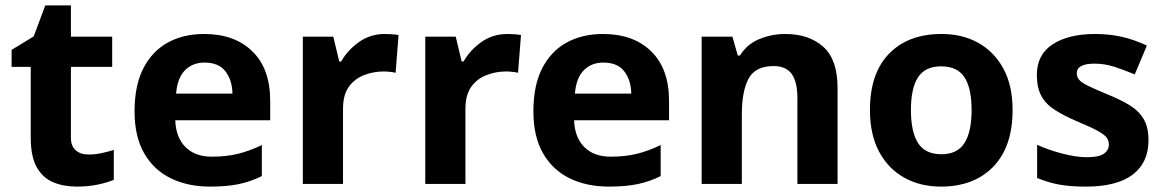

<svg xmlns="http://www.w3.org/2000/svg" viewBox="-20 -682 4317 712"><path d="M308 -109Q333 -109 356 -114Q379 -119 402 -126V-15Q378 -5 342.5 2.5Q307 10 265 10Q216 10 177.5 -6Q139 -22 116.5 -61.5Q94 -101 94 -171V-434H23V-497L105 -547L148 -662H243V-546H396V-434H243V-171Q243 -140 261 -124.5Q279 -109 308 -109Z M737 -556Q850 -556 916 -491.5Q982 -427 982 -308V-236H630Q632 -173 667.5 -137Q703 -101 766 -101Q819 -101 862 -111.5Q905 -122 951 -144V-29Q911 -9 866.5 0.5Q822 10 759 10Q677 10 614 -20.5Q551 -51 515 -113Q479 -175 479 -269Q479 -365 511.5 -428.5Q544 -492 602 -524Q660 -556 737 -556ZM738 -450Q695 -450 666.5 -422Q638 -394 633 -335H842Q841 -385 816 -417.5Q791 -450 738 -450Z M1408 -556Q1419 -556 1434 -555Q1449 -554 1458 -552L1447 -412Q1440 -414 1426.5 -415.5Q1413 -417 1403 -417Q1365 -417 1330 -403.5Q1295 -390 1273.5 -360Q1252 -330 1252 -278V0H1103V-546H1216L1238 -454H1245Q1269 -496 1311 -526Q1353 -556 1408 -556Z M1862 -556Q1873 -556 1888 -555Q1903 -554 1912 -552L1901 -412Q1894 -414 1880.5 -415.5Q1867 -417 1857 -417Q1819 -417 1784 -403.5Q1749 -390 1727.5 -360Q1706 -330 1706 -278V0H1557V-546H1670L1692 -454H1699Q1723 -496 1765 -526Q1807 -556 1862 -556Z M2216 -556Q2329 -556 2395 -491.5Q2461 -427 2461 -308V-236H2109Q2111 -173 2146.5 -137Q2182 -101 2245 -101Q2298 -101 2341 -111.5Q2384 -122 2430 -144V-29Q2390 -9 2345.5 0.5Q2301 10 2238 10Q2156 10 2093 -20.5Q2030 -51 1994 -113Q1958 -175 1958 -269Q1958 -365 1990.5 -428.5Q2023 -492 2081 -524Q2139 -556 2216 -556ZM2217 -450Q2174 -450 2145.5 -422Q2117 -394 2112 -335H2321Q2320 -385 2295 -417.5Q2270 -450 2217 -450Z M2892 -556Q2980 -556 3033 -508.5Q3086 -461 3086 -356V0H2937V-319Q2937 -378 2916 -407.5Q2895 -437 2849 -437Q2781 -437 2756 -390.5Q2731 -344 2731 -257V0H2582V-546H2696L2716 -476H2724Q2750 -518 2795.5 -537Q2841 -556 2892 -556Z M3735 -274Q3735 -138 3663.5 -64Q3592 10 3469 10Q3393 10 3333.5 -23Q3274 -56 3240 -119.5Q3206 -183 3206 -274Q3206 -410 3277 -483Q3348 -556 3472 -556Q3549 -556 3608 -523Q3667 -490 3701 -427.5Q3735 -365 3735 -274ZM3358 -274Q3358 -193 3384.5 -151.5Q3411 -110 3471 -110Q3530 -110 3556.5 -151.5Q3583 -193 3583 -274Q3583 -355 3556.5 -395.5Q3530 -436 3470 -436Q3411 -436 3384.5 -395.5Q3358 -355 3358 -274Z M4239 -162Q4239 -79 4180.5 -34.5Q4122 10 4006 10Q3949 10 3908 2.5Q3867 -5 3826 -22V-145Q3870 -125 3921 -112Q3972 -99 4011 -99Q4055 -99 4073.5 -112Q4092 -125 4092 -146Q4092 -160 4084.5 -171Q4077 -182 4052 -196Q4027 -210 3974 -232Q3923 -254 3890 -275.5Q3857 -297 3841 -327.5Q3825 -358 3825 -404Q3825 -480 3884 -518Q3943 -556 4041 -556Q4092 -556 4138 -546Q4184 -536 4233 -513L4188 -406Q4148 -423 4112 -434.5Q4076 -446 4039 -446Q3973 -446 3973 -410Q3973 -397 3981.5 -386.5Q3990 -376 4014.5 -364Q4039 -352 4087 -332Q4134 -313 4168 -292.5Q4202 -272 4220.5 -241.5Q4239 -211 4239 -162Z"/></svg>

Font: Noto IKEA Simplified Chinese
Style: Bold
Weight: 700
Designer: Monotype Design Team
Foundry: Monotype Imaging Inc.
Version: Version 1.100